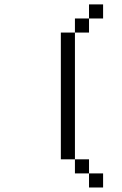

<svg xmlns="http://www.w3.org/2000/svg" viewBox="-20 -832 540 852"><path d="M375 -62.5H437.5V0H375V-62.5H312.5V-125H375ZM250 -687.5H312.5V-125H250ZM312.5 -750H375V-687.5H312.5ZM375 -812.5H437.5V-750H375Z"/></svg>

Font: HE실루아
Style: regular
Weight: 500
Monospace: yes
Designer: Taeyun An (WindowsTiger)
Version: v1